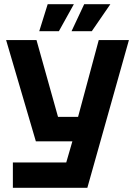

<svg xmlns="http://www.w3.org/2000/svg" viewBox="-20 -750 640 910"><path d="M41 140V20H294L323 -80H150L9 -560H153L255 -196H350L448 -560H591L394 140ZM166 -602 206 -730H330L259 -602ZM319 -602 379 -730H503L415 -602Z"/></svg>

Font: Tektur SemiBold
Style: Regular
Weight: 600
Designer: Adam Jagosz
Foundry: Adam Jagosz
Version: Version 1.005;gftools[0.9.30]